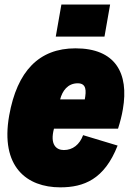

<svg xmlns="http://www.w3.org/2000/svg" viewBox="-20 -804 575 837"><path d="M460 -784.2H247.6L223.1 -644.5H435.5ZM309.1 -593.3C150.4 -593.3 54.7 -494.6 20 -300.3C-19.5 -76.2 97.2 12.7 242.7 12.7C345.2 12.7 435.1 -22 492.7 -169.4L342.3 -214.8C327.1 -173.8 297.4 -149.9 258.3 -149.9C225.1 -149.9 196.8 -173.8 215.3 -243.2H494.6C503.9 -272.5 511.2 -300.8 515.6 -327.6C543 -485.4 482.9 -593.3 309.1 -593.3ZM318.8 -440.9C357.4 -440.9 356.4 -408.2 349.6 -370.6H242.2C251.5 -407.2 274.9 -440.9 318.8 -440.9Z"/></svg>

Font: Decalotype Black Italic
Style: Regular
Weight: 900
Italic angle: -10°
Designer: Alfredo Marco Pradil
Foundry: Alfredo Marco Pradil
Version: Version 1.0